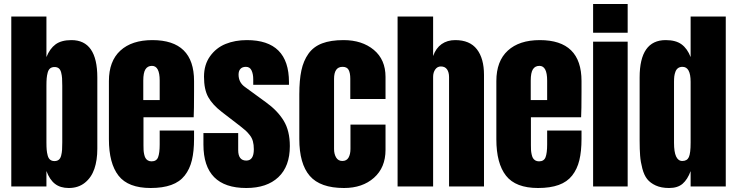

<svg xmlns="http://www.w3.org/2000/svg" viewBox="-20 -943 3723 971"><path d="M327.6 7.8Q285.2 7.8 258.1 -13.2Q231 -34.2 214.8 -78.1V0H37.1V-859.4H214.8V-654.3Q231.9 -697.3 261.2 -718.8Q290.5 -740.2 341.3 -740.2Q472.2 -740.2 472.2 -551.3V-190.9Q472.2 -132.8 457.3 -89.1Q442.4 -45.4 409.2 -18.8Q376 7.8 327.6 7.8ZM294.9 -223.1V-509.3Q294.9 -533.2 293.9 -547.4Q293 -561.5 289.3 -576.2Q285.6 -590.8 277.3 -597.4Q269 -604 255.9 -604Q242.2 -604 233.6 -597.2Q225.1 -590.3 221.2 -575.9Q217.3 -561.5 216.1 -546.9Q214.8 -532.2 214.8 -509.3V-223.1Q214.8 -200.2 216.1 -185.5Q217.3 -170.9 221.2 -156.5Q225.1 -142.1 233.6 -135.3Q242.2 -128.4 255.4 -128.4Q268.6 -128.4 277.1 -135Q285.6 -141.6 289.3 -156.2Q293 -170.9 293.9 -185.1Q294.9 -199.2 294.9 -223.1Z M741.7 7.8Q628.4 7.8 579.6 -54.4Q530.8 -116.7 530.8 -238.8V-533.2Q530.8 -633.8 588.6 -687Q646.5 -740.2 750.5 -740.2Q961.4 -740.2 961.4 -533.2V-480Q961.4 -383.3 959.5 -350.1H705.6V-208.5Q705.6 -194.3 706.1 -184.6Q706.5 -174.8 709 -163.1Q711.4 -151.4 715.6 -144Q719.7 -136.7 727.5 -131.8Q735.4 -127 746.6 -127Q771.5 -127 779.5 -147.9Q787.6 -168.9 787.6 -212.4V-282.7H961.4V-241.2Q961.4 -177.7 950.4 -132.6Q939.5 -87.4 914.1 -55.2Q888.7 -22.9 845.9 -7.6Q803.2 7.8 741.7 7.8ZM704.6 -535.6V-437H787.6V-535.6Q787.6 -609.9 748.5 -609.9Q726.6 -609.9 715.6 -592.5Q704.6 -575.2 704.6 -535.6Z M1225.6 7.8Q1008.8 7.8 1008.8 -211.9V-270H1184.6V-184.1Q1184.6 -130.9 1225.6 -130.9Q1263.7 -130.9 1263.7 -188Q1263.7 -210.9 1259 -228.3Q1254.4 -245.6 1242.9 -260Q1231.4 -274.4 1222.2 -282.7Q1212.9 -291 1194.8 -305.2L1101.6 -377Q1054.2 -413.6 1033 -452.1Q1011.7 -490.7 1011.7 -555.2Q1011.7 -615.7 1042.2 -658.4Q1072.8 -701.2 1120.8 -720.7Q1168.9 -740.2 1228.5 -740.2Q1441.4 -740.2 1441.4 -527.8V-514.2H1260.7V-542Q1260.7 -568.4 1252.2 -586.7Q1243.7 -605 1223.6 -605Q1205.6 -605 1196 -594.7Q1186.5 -584.5 1186.5 -565.9Q1186.5 -526.4 1217.8 -503.9L1326.2 -424.8Q1383.8 -383.3 1414.8 -332.3Q1445.8 -281.2 1445.8 -204.1Q1445.8 -101.6 1387.7 -46.9Q1329.6 7.8 1225.6 7.8Z M1719.7 7.8Q1599.6 7.8 1546.6 -53.5Q1493.7 -114.7 1493.7 -240.2V-465.8Q1493.7 -537.6 1504.2 -586.7Q1514.6 -635.7 1540 -671.4Q1565.4 -707 1608.9 -723.6Q1652.3 -740.2 1717.3 -740.2Q1811 -740.2 1870.4 -690.9Q1929.7 -641.6 1929.7 -554.2V-442.4H1751.5V-544.9Q1751.5 -573.7 1743.2 -589.4Q1734.9 -605 1712.4 -605Q1669.4 -605 1669.4 -543.9V-189Q1669.4 -164.1 1679.9 -146.5Q1690.4 -128.9 1711.4 -128.9Q1732.9 -128.9 1742.7 -146Q1752.4 -163.1 1752.4 -189.9V-313H1929.7V-185.1Q1929.7 -95.7 1871.3 -43.9Q1813 7.8 1719.7 7.8Z M2170.4 0H1990.7V-859.4H2170.4V-659.7Q2184.6 -699.7 2213.4 -720Q2242.2 -740.2 2282.2 -740.2Q2356 -740.2 2391.8 -693.8Q2427.7 -647.5 2427.7 -564V0H2251V-552.7Q2251 -577.6 2240.7 -592.3Q2230.5 -606.9 2209.5 -606.9Q2191.9 -606.9 2181.2 -591.8Q2170.4 -576.7 2170.4 -554.2Z M2701.2 7.8Q2587.9 7.8 2539.1 -54.4Q2490.2 -116.7 2490.2 -238.8V-533.2Q2490.2 -633.8 2548.1 -687Q2606 -740.2 2710 -740.2Q2920.9 -740.2 2920.9 -533.2V-480Q2920.9 -383.3 2918.9 -350.1H2665V-208.5Q2665 -194.3 2665.5 -184.6Q2666 -174.8 2668.5 -163.1Q2670.9 -151.4 2675 -144Q2679.2 -136.7 2687 -131.8Q2694.8 -127 2706.1 -127Q2731 -127 2739 -147.9Q2747.1 -168.9 2747.1 -212.4V-282.7H2920.9V-241.2Q2920.9 -177.7 2909.9 -132.6Q2898.9 -87.4 2873.5 -55.2Q2848.1 -22.9 2805.4 -7.6Q2762.7 7.8 2701.2 7.8ZM2664.1 -535.6V-437H2747.1V-535.6Q2747.1 -609.9 2708 -609.9Q2686 -609.9 2675 -592.5Q2664.1 -575.2 2664.1 -535.6Z M3154.3 0H2979.5V-732.4H3154.3ZM3154.3 -777.3H2979.5V-922.9H3154.3Z M3363.8 7.8Q3324.2 7.8 3296.4 -4.9Q3268.6 -17.6 3252.9 -37.4Q3237.3 -57.1 3228.5 -90.6Q3219.7 -124 3217.3 -155.5Q3214.8 -187 3214.8 -232.9V-551.3Q3214.8 -740.2 3346.7 -740.2Q3397.5 -740.2 3426.8 -718.8Q3456.1 -697.3 3472.7 -654.3V-859.4H3650.4V0H3472.7V-77.6Q3457 -35.2 3432.1 -13.7Q3407.2 7.8 3363.8 7.8ZM3430.7 -128.9Q3455.1 -128.9 3463.9 -148.7Q3472.7 -168.5 3472.7 -220.7V-528.8Q3472.7 -605 3431.6 -605Q3418 -605 3409.2 -598.6Q3400.4 -592.3 3396 -580.6Q3391.6 -568.8 3390.1 -556.9Q3388.7 -544.9 3388.7 -528.8V-220.7Q3388.7 -128.9 3430.7 -128.9Z"/></svg>

Font: Anton
Style: Regular
Weight: 400
Designer: Vernon Adams, Tural Alisoy
Foundry: Vernon Adams
Version: Version 2.300